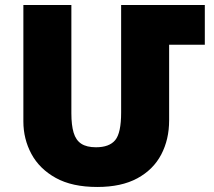

<svg xmlns="http://www.w3.org/2000/svg" viewBox="-20 -734 851 764"><path d="M367 10Q267 10 202 -26Q137 -62 105 -121.5Q73 -181 73 -251V-714H264V-283Q264 -236 273 -206Q282 -176 303.5 -162Q325 -148 362 -148Q415 -148 438.5 -176.5Q462 -205 462 -286V-714H795V-556H653V-255Q653 -179 621.5 -119Q590 -59 526.5 -24.5Q463 10 367 10Z"/></svg>

Font: Noto Sans Armenian Black
Style: Regular
Weight: 900
Version: Version 2.007